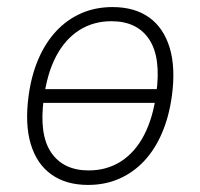

<svg xmlns="http://www.w3.org/2000/svg" viewBox="-20 -515 566 543"><path d="M229 8Q167 8 125.5 -21.5Q84 -51 67 -107.5Q50 -164 61 -245Q69 -303 89 -349Q109 -395 139.5 -427.5Q170 -460 210 -477.5Q250 -495 298 -495Q361 -495 402 -465.5Q443 -436 460 -379.5Q477 -323 466 -243Q458 -185 438 -138.5Q418 -92 387.5 -59.5Q357 -27 317 -9.5Q277 8 229 8ZM231 -33Q282 -33 322 -58.5Q362 -84 387.5 -133Q413 -182 422 -251Q436 -352 402 -403.5Q368 -455 295 -455Q244 -455 204 -429.5Q164 -404 138.5 -355.5Q113 -307 104 -237Q90 -135 124.5 -84Q159 -33 231 -33ZM85 -224 91 -263H442L435 -224Z"/></svg>

Font: Nunito Sans 10pt SemiCondensed ExtraLight
Style: Italic
Weight: 250
Width: 4
Italic angle: -9°
Designer: Vernon Adams
Foundry: Vernon Adams
Version: Version 3.101;gftools[0.9.27]